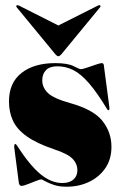

<svg xmlns="http://www.w3.org/2000/svg" viewBox="-20 -697 461 727"><path d="M216 -4Q243 -4 258 -17.2Q273 -30.5 273 -52Q273 -77 254.5 -96Q236 -115 184 -132Q118 -154.5 81 -181Q44 -207.5 29 -240Q14 -272.5 14 -313Q14 -383.5 61.5 -420.8Q109 -458 189 -458Q236.5 -458 258.8 -446.5Q281 -435 286 -435Q292 -435 309 -440.8Q326 -446.5 342.8 -452.2Q359.5 -458 365 -458Q372 -458 373 -451L394 -292Q395.5 -281.5 392 -280Q389 -278.5 386 -283Q348 -346 317.2 -381.5Q286.5 -417 257.8 -431.5Q229 -446 197 -446Q168.5 -446 154.2 -431.5Q140 -417 140 -393Q140 -365.5 161.5 -344.8Q183 -324 248 -306Q334.5 -281.5 368.2 -238.8Q402 -196 402 -141Q402 -94 378.8 -60.2Q355.5 -26.5 317 -8.2Q278.5 10 232 10Q204 10 183.5 3Q163 -4 150.8 -11Q138.5 -18 136 -18Q132 -18 116.2 -11.8Q100.5 -5.5 84 0.8Q67.5 7 62 7Q52.5 7 51 -7L34 -138Q33 -149 37 -152Q38 -153 43 -148Q92 -71.5 133 -37.8Q174 -4 216 -4ZM211.5 -490.5Q205.5 -484 201 -484Q196.5 -484 190.5 -490.5L43.5 -669Q40 -673.5 43 -676.5Q45.5 -678.5 51.5 -676L201 -600.5L351 -676Q357 -678.5 359 -676.5Q362.5 -674 358.5 -669Z"/></svg>

Font: Fraunces 144pt S000 Black
Style: Regular
Weight: 900
Version: Version 1.000; ttfautohint (v1.8.3)